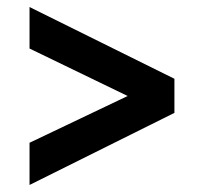

<svg xmlns="http://www.w3.org/2000/svg" viewBox="-20 -571 568 546"><path d="M64 -551 476 -347V-250L64 -45V-165L343 -298L64 -433Z"/></svg>

Font: Gudea
Style: Bold
Weight: 700
Designer: Agustina Mingote
Foundry: Agustina Mingote
Version: Version 1.002